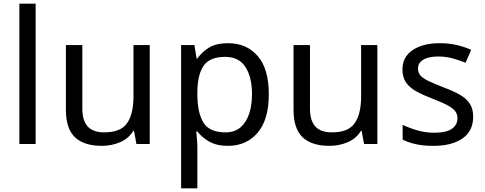

<svg xmlns="http://www.w3.org/2000/svg" viewBox="-20 -780 2628 1040"><path d="M173 0H85V-760H173Z M791 -536V0H719L706 -71H702Q676 -29 630 -9.5Q584 10 532 10Q435 10 386 -36.5Q337 -83 337 -185V-536H426V-191Q426 -127 455 -95Q484 -63 545 -63Q634 -63 668.5 -113Q703 -163 703 -257V-536Z M1216 -546Q1315 -546 1375.5 -477Q1436 -408 1436 -269Q1436 -132 1375.5 -61Q1315 10 1215 10Q1153 10 1112.5 -13.5Q1072 -37 1049 -68H1043Q1045 -51 1047 -25Q1049 1 1049 20V240H961V-536H1033L1045 -463H1049Q1073 -498 1112 -522Q1151 -546 1216 -546ZM1200 -472Q1118 -472 1084.5 -426Q1051 -380 1049 -286V-269Q1049 -170 1081.5 -116.5Q1114 -63 1202 -63Q1251 -63 1282.5 -90Q1314 -117 1329.5 -163.5Q1345 -210 1345 -270Q1345 -362 1309.5 -417Q1274 -472 1200 -472Z M2024 -536V0H1952L1939 -71H1935Q1909 -29 1863 -9.5Q1817 10 1765 10Q1668 10 1619 -36.5Q1570 -83 1570 -185V-536H1659V-191Q1659 -127 1688 -95Q1717 -63 1778 -63Q1867 -63 1901.5 -113Q1936 -163 1936 -257V-536Z M2543 -148Q2543 -70 2485 -30Q2427 10 2329 10Q2273 10 2232.5 1Q2192 -8 2161 -24V-104Q2193 -88 2238.5 -74.5Q2284 -61 2331 -61Q2398 -61 2428 -82.5Q2458 -104 2458 -140Q2458 -160 2447 -176Q2436 -192 2407.5 -208Q2379 -224 2326 -244Q2274 -264 2237 -284Q2200 -304 2180 -332Q2160 -360 2160 -404Q2160 -472 2215.5 -509Q2271 -546 2361 -546Q2410 -546 2452.5 -536.5Q2495 -527 2532 -510L2502 -440Q2468 -454 2431 -464Q2394 -474 2355 -474Q2301 -474 2272.5 -456.5Q2244 -439 2244 -409Q2244 -387 2257 -371.5Q2270 -356 2300.5 -341.5Q2331 -327 2382 -307Q2433 -288 2469 -268Q2505 -248 2524 -219.5Q2543 -191 2543 -148Z"/></svg>

Font: Noto Sans Tangsa
Style: Regular
Weight: 400
Designer: David Williams
Foundry: Google LLC
Version: Version 1.504